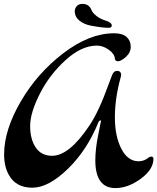

<svg xmlns="http://www.w3.org/2000/svg" viewBox="-20 -915 804 981"><path d="M362 -858Q362 -871 371.5 -883Q381 -895 401 -895Q421 -895 432 -885.5Q443 -876 447.5 -863.5Q452 -851 471 -835Q490 -819 520.5 -809.5Q551 -800 551 -785Q551 -773 536.5 -773Q522 -773 502.5 -775Q483 -777 446.5 -783.5Q410 -790 386 -809.5Q362 -829 362 -858ZM563 -745Q437 -745 303.5 -643Q170 -541 85.5 -395.5Q1 -250 1 -126Q1 -63 26 -20Q62 44 145 44Q228 44 327 -52.5Q426 -149 483 -291Q488 -300 493 -300Q496 -300 496 -297.5Q496 -295 481.5 -224Q467 -153 467 -96Q467 46 570 46Q634 46 699 -1.5Q764 -49 764 -104Q764 -115 752 -115Q745 -115 738 -109Q716 -91 688 -91Q633 -91 600 -155Q567 -219 567 -315.5Q567 -412 596 -518Q599 -527 599 -534.5Q599 -542 593.5 -547.5Q588 -553 579 -553Q561 -553 553 -532Q552 -531 534 -482Q485 -345 437 -274Q334 -119 246 -119Q191 -119 162.5 -161.5Q134 -204 134 -271Q134 -338 183 -435Q232 -532 314 -607Q396 -682 475 -682Q506 -682 535.5 -661Q565 -640 567 -616Q568 -602 583 -602Q598 -602 623 -624Q648 -646 648 -676.5Q648 -707 627 -726Q606 -745 563 -745Z"/></svg>

Font: Dr Sugiyama
Style: Regular
Weight: 400
Designer: Alejandro Paul
Foundry: Alejandro Paul
Version: Version 1.000